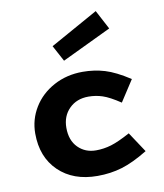

<svg xmlns="http://www.w3.org/2000/svg" viewBox="-86 -837 786 921"><g transform="rotate(-10 307.0 -376.0)"><path d="M210 -636.2 442.9 -766.1 492.2 -672.9 252 -558.1ZM336.9 -368.2Q279.3 -368.2 243.2 -332Q207 -295.9 207 -238.8Q207 -177.7 241.7 -142.8Q276.4 -107.9 329.1 -107.9Q366.7 -107.9 403.3 -118.9Q439.9 -129.9 497.1 -161.1L562 -63Q490.7 -19.5 434.8 -2.7Q378.9 14.2 314.9 14.2Q196.8 14.2 126 -54.4Q55.2 -123 55.2 -237.8Q55.2 -306.2 90.6 -364Q126 -421.9 189.2 -456.1Q252.4 -490.2 330.1 -490.2Q386.2 -490.2 437.5 -474.9Q488.8 -459.5 557.1 -415L490.2 -312Q438 -346.7 405 -357.4Q372.1 -368.2 336.9 -368.2Z"/></g></svg>

Font: IntelOne Mono Bold
Style: Regular
Weight: 700
Designer: Fred Shallcrass
Foundry: Frere-Jones Type LLC
Version: Version 1.200;hotconv 1.1.0;makeotfexe 2.6.0;FJTRelease1.2